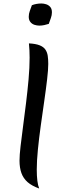

<svg xmlns="http://www.w3.org/2000/svg" viewBox="-20 -1051 384 1102"><path d="M257 -684Q257 -652 250.5 -596Q244 -540 234 -471Q224 -402 214 -330Q204 -258 197.5 -192.5Q191 -127 191 -78Q191 -2 205 31Q163 16 138.5 -5.5Q114 -27 103 -57.5Q92 -88 92 -129Q92 -160 98 -211.5Q104 -263 112.5 -327Q121 -391 129.5 -460Q138 -529 144 -596Q150 -663 150 -720Q150 -741 149 -762Q148 -783 146 -802Q185 -800 207.5 -791Q230 -782 240.5 -766.5Q251 -751 254 -730.5Q257 -710 257 -684ZM260 -914Q248 -910 234 -907Q220 -904 206 -904Q192 -904 178 -908.5Q164 -913 154.5 -924.5Q145 -936 145 -955Q145 -972 151 -988Q157 -1004 163 -1021Q175 -1026 189.5 -1028.5Q204 -1031 217 -1031Q231 -1031 245 -1026.5Q259 -1022 268.5 -1011Q278 -1000 278 -980Q278 -964 272 -947.5Q266 -931 260 -914Z"/></svg>

Font: Merienda
Style: Regular
Weight: 400
Designer: Eduardo Rodriguez Tunni
Foundry: Eduardo Rodriguez Tunni
Version: Version 2.001